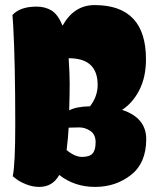

<svg xmlns="http://www.w3.org/2000/svg" viewBox="-20 -735 611 755"><path d="M124 -709Q158 -709 183 -693.5Q208 -678 226 -634Q271 -715 352 -715Q554 -715 554 -502Q554 -432 528 -381Q502 -330 460 -303Q555 -272 555 -188Q555 -94 495 -47Q435 0 354 0Q273 0 213 -47Q187 0 134 0Q108 0 82 -10.5Q56 -21 43 -32L30 -42Q40 -86 40 -246Q40 -487 32 -633L29 -676Q59 -709 124 -709ZM250 -506Q254 -446 254 -405.5Q254 -365 252 -301Q280 -316 334 -317Q364 -356 364 -401Q364 -506 251 -506ZM292 -234 250 -233Q248 -195 242 -145Q274 -118 303 -118Q332 -118 344 -131.5Q356 -145 356 -175.5Q356 -206 335.5 -220Q315 -234 292 -234Z"/></svg>

Font: Chela One
Style: Regular
Weight: 400
Designer: Miguel Hernandez
Foundry: LatinoType
Version: Version 1.001